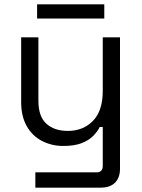

<svg xmlns="http://www.w3.org/2000/svg" viewBox="-20 -660 652 880"><path d="M142 200V130H422Q451 130 451 100V-78H437Q427 -57 406.5 -36.5Q386 -16 353 -3.5Q320 9 270 9Q217 9 172.5 -14Q128 -37 102.5 -82Q77 -127 77 -192V-489H156V-198Q156 -126 192.5 -93Q229 -60 291 -60Q361 -60 406 -106Q451 -152 451 -243V-489H530V114Q530 154 507.5 177Q485 200 442 200ZM150 -575V-640H458V-575Z"/></svg>

Font: Space Grotesk
Style: Regular
Weight: 400
Designer: Florian Karsten
Foundry: Florian Karsten
Version: Version 2.000